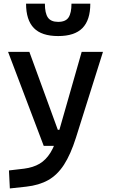

<svg xmlns="http://www.w3.org/2000/svg" viewBox="-20 -803 626 1057"><path d="M34.2 234.4 29.3 135.3 112.8 125.5Q162.6 119.1 197.8 98.4Q232.9 77.6 258.1 36.9Q283.2 -3.9 301.8 -70.3L429.7 -517.6H546.9L398.4 -45.9Q369.1 46.9 332.3 103.8Q295.4 160.6 245.1 188.7Q194.8 216.8 124.5 224.6ZM220.7 0 24.4 -517.6H141.6L298.3 -88.4H316.4V0ZM300.3 -604.5Q209 -604.5 166.3 -648.7Q123.5 -692.9 123.5 -782.7H227.1Q227.1 -730.5 243.7 -706.5Q260.3 -682.6 300.3 -682.6Q341.3 -682.6 357.4 -707Q373.5 -731.4 373.5 -782.7H477.1Q477.1 -692.4 433.8 -648.4Q390.6 -604.5 300.3 -604.5Z"/></svg>

Font: Cascadia Code Medium
Style: Regular
Weight: 500
Monospace: yes
Designer: Aaron Bell
Foundry: Saja Typeworks
Version: Version 2407.024